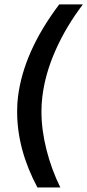

<svg xmlns="http://www.w3.org/2000/svg" viewBox="-20 -760 393 864"><path d="M148.4 83.5Q57.1 -87.4 57.1 -257.8Q57.1 -294.9 61 -324.7Q86.4 -528.3 246.6 -740.2H353Q277.3 -640.6 230 -533.9Q182.6 -427.2 170.4 -323.7Q166.5 -290 166.5 -258.8Q166.5 -175.3 189.2 -85.9Q211.9 3.4 251.5 83.5Z"/></svg>

Font: Muli
Style: Semi-BoldItalic
Weight: 600
Italic angle: -7°
Designer: Vernon Adams
Foundry: newtypography
Version: Version 2.0; ttfautohint (v1.00rc1.2-2d82) -l 8 -r 50 -G 200